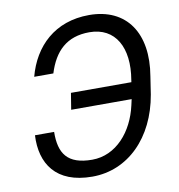

<svg xmlns="http://www.w3.org/2000/svg" viewBox="-83 -813 836 898"><g transform="rotate(-10 335.0 -363.5)"><path d="M143.5 -227.3H52.6C45.5 -93.8 110.8 9.9 284.1 9.9C453.1 9.9 585.2 -120.7 619.3 -321L632.1 -404.8C666.2 -605.1 576.7 -737.2 399.1 -737.2C235.8 -737.2 133.5 -636.4 96.6 -497.2H187.5C218.8 -598 278.4 -657.7 386.4 -657.7C509.9 -657.7 566.8 -554 541.2 -403.4L539.8 -393.5H252.8L240.1 -315.3H527.3L521 -287.3C494 -165.8 410.9 -68.2 296.9 -68.2C179 -68.2 142 -125 143.5 -227.3Z"/></g></svg>

Font: Margiela Sans
Style: Italic
Weight: 400
Italic angle: -9.39999°
Designer: Stefan Endress, Andreas Faust
Version: Version 1.100;FEAKit 1.0